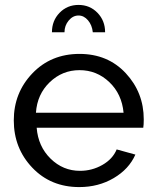

<svg xmlns="http://www.w3.org/2000/svg" viewBox="-20 -750 631 780"><path d="M242 -619H191Q191 -666 222 -698Q253 -730 299 -730Q345 -730 376 -698Q407 -666 407 -619H357Q354 -648 337.5 -667.5Q321 -687 299 -687Q276 -687 259 -666.5Q242 -646 242 -619ZM302 10Q186 10 111 -69Q36 -148 36 -261Q36 -373 111.5 -452Q187 -531 303 -531Q418 -531 491 -452.5Q564 -374 564 -265Q564 -243 562 -231H129Q135 -155 185.5 -105.5Q236 -56 305 -56Q354 -56 396 -80Q438 -104 454 -143L530 -122Q504 -63 442 -26.5Q380 10 302 10ZM126 -292H482Q475 -368 424 -416.5Q373 -465 303 -465Q233 -465 182 -416Q131 -367 126 -292Z"/></svg>

Font: Raleway-v4020 Medium
Style: Regular
Weight: 500
Designer: Matt McInerney, Pablo Impallari, Rodrigo Fuenzalida
Foundry: Matt McInerney, Pablo Impallari, Rodrigo Fuenzalida
Version: Version 4.020;PS 004.020;hotconv 1.0.88;makeotf.lib2.5.64775